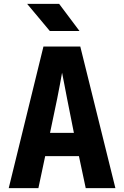

<svg xmlns="http://www.w3.org/2000/svg" viewBox="-20 -970 640 990"><path d="M25 0 204 -730H394L575 0H422L387 -165H213L178 0ZM238 -285H361L326 -461Q319 -499 311.5 -536.5Q304 -574 300 -595Q296 -574 289.5 -537Q283 -500 275 -462ZM237 -810 120 -950H285L390 -810Z"/></svg>

Font: JetBrains Mono NL ExtraBold
Style: Regular
Weight: 800
Designer: Philipp Nurullin, Konstantin Bulenkov
Foundry: JetBrains
Version: Version 2.304; ttfautohint (v1.8.4.7-5d5b)